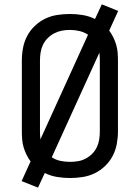

<svg xmlns="http://www.w3.org/2000/svg" viewBox="-20 -807 640 879"><path d="M154 52 79 22 120 -68Q109 -83 101 -99.5Q93 -116 88 -133Q83 -150 81.5 -168.5Q80 -187 80 -205V-530Q80 -559 85.5 -588Q91 -617 104.5 -642.5Q118 -668 139.5 -688.5Q161 -709 187 -721.5Q213 -734 242 -738.5Q271 -743 300 -743Q330 -743 359.5 -738Q389 -733 415 -720L446 -787L521 -757L480 -667Q491 -652 499 -635.5Q507 -619 512 -602Q517 -585 518.5 -566.5Q520 -548 520 -530V-205Q520 -176 514.5 -147Q509 -118 495.5 -92.5Q482 -67 460.5 -46.5Q439 -26 413 -13.5Q387 -1 358 3.5Q329 8 300 8Q270 8 240.5 3Q211 -2 185 -15ZM165 -169 383 -648Q365 -660 343.5 -665Q322 -670 300 -670Q281 -670 263 -666.5Q245 -663 228.5 -654.5Q212 -646 198.5 -632.5Q185 -619 177 -602.5Q169 -586 166 -567.5Q163 -549 163 -530V-205Q163 -196 163.5 -187Q164 -178 165 -169ZM300 -66Q319 -66 337 -69Q355 -72 371.5 -80.5Q388 -89 401.5 -102.5Q415 -116 423 -132.5Q431 -149 434 -167.5Q437 -186 437 -205V-530Q437 -539 436.5 -548Q436 -557 435 -566L217 -87Q235 -75 256.5 -70.5Q278 -66 300 -66Z"/></svg>

Font: Iosevka Aile
Style: Regular
Weight: 400
Designer: Belleve Invis
Foundry: Belleve Invis
Version: Version 28.0.1; ttfautohint (v1.8.4)